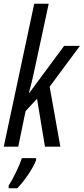

<svg xmlns="http://www.w3.org/2000/svg" viewBox="-20 -780 445 1021"><path d="M0 0H77L116 -189L177 -255L219 0H301L244 -319L405 -536H321L136 -286H134C146 -330 154 -366 160 -393L239 -760H162ZM26 207V221H72C106 187 158 113 172 71V61H96C83 103 48 174 26 207Z"/></svg>

Font: Noto Sans ExtraCondensed
Style: Italic
Weight: 400
Width: 2
Italic angle: -12°
Designer: Monotype Design Team
Foundry: Monotype Imaging Inc.
Version: Version 2.013